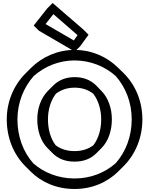

<svg xmlns="http://www.w3.org/2000/svg" viewBox="-20 -1207 992 1277"><path d="M228 -413C228 -341 249 -269 296 -222L331 -187C365 -153 412 -132 476 -132C539 -132 586 -153 620 -187L655 -222C702 -269 724 -341 724 -413C724 -484 701 -556 654 -603L619 -639L618 -640C583 -674 537 -694 476 -694C415 -694 368 -672 334 -638L299 -603L298 -602C251 -554 228 -484 228 -413ZM299 -413C299 -475 316 -537 352 -584C384 -608 425 -624 476 -624C527 -624 567 -609 600 -584C635 -539 653 -476 653 -413C653 -350 637 -288 601 -241C570 -217 528 -202 476 -202C423 -202 382 -217 350 -241C315 -287 299 -350 299 -413ZM96 -413C96 -525 138 -626 204 -701C278 -766 372 -805 476 -805C580 -805 677 -766 749 -702C816 -626 856 -526 856 -413C856 -299 816 -197 750 -122C678 -58 583 -20 476 -20C367 -20 271 -59 201 -121C134 -197 96 -299 96 -413ZM25 -413C25 -290 70 -181 147 -103L148 -102L183 -67C256 6 357 50 476 50C592 50 694 6 768 -68L803 -103C880 -180 927 -290 927 -413C927 -535 880 -643 803 -720L767 -755C692 -830 589 -875 476 -875C364 -875 262 -830 186 -755L185 -754L150 -719C73 -642 25 -534 25 -413ZM335 -1113 496 -973 471 -938 283 -1047ZM330 -1187 295 -1152 204 -1037 240 -1002 477 -864 513 -899 569 -976 534 -1011Z"/></svg>

Font: Hussar Press
Style: Bold
Weight: 700
Foundry: Cannot Into Space Fonts
Version: Version 1.43